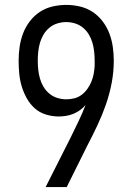

<svg xmlns="http://www.w3.org/2000/svg" viewBox="-20 -763 540 783"><path d="M252 0H166L268 -202Q284 -235 300 -268Q316 -301 329 -335Q319 -323 306.5 -314Q294 -305 279.5 -299Q265 -293 249.5 -290.5Q234 -288 219 -288Q193 -288 167 -296Q141 -304 121.5 -321.5Q102 -339 89 -362.5Q76 -386 68.5 -411Q61 -436 58.5 -462.5Q56 -489 56 -515Q56 -544 60 -572Q64 -600 74 -626.5Q84 -653 101.5 -676Q119 -699 142.5 -714.5Q166 -730 194 -736.5Q222 -743 250 -743Q278 -743 306 -736.5Q334 -730 357.5 -714.5Q381 -699 398.5 -676Q416 -653 426 -626.5Q436 -600 440 -572Q444 -544 444 -515Q444 -470 435.5 -425Q427 -380 412 -337Q397 -294 377.5 -252.5Q358 -211 337 -171ZM250 -358Q267 -358 283 -362Q299 -366 312.5 -376Q326 -386 336 -400Q346 -414 352.5 -429.5Q359 -445 362 -461.5Q365 -478 366 -494V-515Q366 -534 364 -552.5Q362 -571 357 -588.5Q352 -606 342.5 -622Q333 -638 318.5 -650Q304 -662 286 -667.5Q268 -673 250 -673Q232 -673 214 -667.5Q196 -662 181.5 -650Q167 -638 157.5 -622Q148 -606 143 -588.5Q138 -571 136 -552.5Q134 -534 134 -515Q134 -497 136 -478.5Q138 -460 143 -442.5Q148 -425 157.5 -409Q167 -393 181.5 -381Q196 -369 214 -363.5Q232 -358 250 -358Z"/></svg>

Font: Iosevka
Style: Regular
Weight: 400
Monospace: yes
Designer: Belleve Invis
Foundry: Belleve Invis
Version: Version 33.2.3; ttfautohint (v1.8.4)